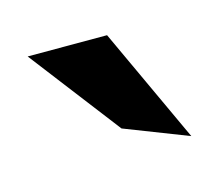

<svg xmlns="http://www.w3.org/2000/svg" viewBox="-42 -802 304 264"><g transform="rotate(-15 110.0 -670.0)"><path d="M14 -752 113 -623 203 -588 127 -752Z"/></g></svg>

Font: Charger Sport
Style: SeBdNrw
Weight: 600
Designer: Jasper
Foundry: Cannot Into Space Fonts
Version: Version 1.1